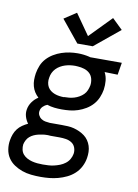

<svg xmlns="http://www.w3.org/2000/svg" viewBox="-105 -838 810 1128"><g transform="rotate(10 300.0 -273.5)"><path d="M218 223Q190 223 161.5 220Q133 217 107.5 208Q82 199 59.5 184Q37 169 22.5 147Q8 125 3.5 97Q-1 69 4 41Q7 23 13.5 5.5Q20 -12 31.5 -27Q43 -42 59 -53Q75 -64 92 -72Q79 -89 72.5 -110.5Q66 -132 70 -154Q74 -178 89 -199Q104 -220 125 -233Q111 -246 101.5 -261Q92 -276 87 -294.5Q82 -313 82 -332Q82 -351 85 -371Q89 -395 98.5 -418.5Q108 -442 125.5 -461Q143 -480 165.5 -493.5Q188 -507 212 -515Q236 -523 260 -526.5Q284 -530 308 -530Q326 -530 343 -528Q360 -526 377 -522L383 -520H572L560 -447L482 -449Q494 -426 496.5 -399.5Q499 -373 495 -346Q491 -322 481 -298.5Q471 -275 454 -256Q437 -237 414.5 -223.5Q392 -210 368 -202Q344 -194 320 -191.5Q296 -189 272 -189Q249 -189 227 -191.5Q205 -194 184 -201Q170 -196 158.5 -184.5Q147 -173 145 -159Q142 -145 148 -132.5Q154 -120 165 -112.5Q176 -105 189 -102.5Q202 -100 216 -99Q218 -99 219 -99Q220 -99 221 -99Q224 -99 227 -99Q230 -99 233 -99H288Q306 -99 325 -98Q344 -97 361 -92.5Q378 -88 394.5 -80.5Q411 -73 425 -62.5Q439 -52 449 -37.5Q459 -23 464.5 -6Q470 11 470.5 29.5Q471 48 468 66Q464 92 451.5 117Q439 142 418.5 161Q398 180 373 192Q348 204 322 211Q296 218 270 220.5Q244 223 218 223Q218 223 218 223Q218 223 218 223ZM273 -262Q273 -262 273 -262.5Q273 -263 273 -263Q288 -263 303 -264.5Q318 -266 333 -270.5Q348 -275 362 -283Q376 -291 387 -302Q398 -313 404 -327.5Q410 -342 413 -357Q416 -377 411 -396.5Q406 -416 392.5 -428.5Q379 -441 360 -447Q341 -453 322 -454L306 -455Q291 -455 276 -453Q261 -451 246.5 -446.5Q232 -442 218 -434Q204 -426 193 -414.5Q182 -403 175.5 -389Q169 -375 167 -360Q164 -345 166 -330.5Q168 -316 174.5 -304.5Q181 -293 192 -284.5Q203 -276 216.5 -271Q230 -266 244.5 -264Q259 -262 273 -262ZM218 149Q235 149 252 148Q269 147 286 143Q303 139 319.5 132.5Q336 126 350.5 115Q365 104 374 88.5Q383 73 386 56Q389 37 382.5 19Q376 1 360.5 -9Q345 -19 326 -22Q307 -25 288 -25H233Q230 -25 226.5 -25.5Q223 -26 220 -26Q220 -26 219.5 -26Q219 -26 219 -26Q217 -26 216 -26Q215 -26 214 -26Q214 -26 214 -26Q214 -26 214 -26Q200 -26 187 -24Q174 -22 161 -19Q148 -16 135 -10Q122 -4 111.5 5Q101 14 94.5 26.5Q88 39 85 52Q83 68 86.5 84Q90 100 100 111.5Q110 123 124 130.5Q138 138 153.5 142Q169 146 185.5 147.5Q202 149 218 149ZM387 -586H295L189 -716L262 -764L349 -640L476 -770L538 -710Z"/></g></svg>

Font: Zed Sans Extended
Style: Italic
Weight: 400
Width: 7
Italic angle: -9°
Designer: Belleve Invis
Foundry: Belleve Invis
Version: Version 1.0.0; ttfautohint (v1.8.4)